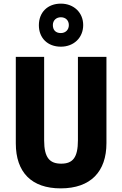

<svg xmlns="http://www.w3.org/2000/svg" viewBox="-20 -1078 672 1057"><path d="M315 -821C387 -821 438 -871 438 -940C438 -1009 386 -1058 315 -1058C242 -1058 194 -1010 194 -939C194 -869 242 -821 315 -821ZM315 -896C286 -896 271 -913 271 -940C271 -966 290 -983 315 -983C341 -983 359 -966 359 -940C359 -913 340 -896 315 -896ZM566 -290V-765H409V-306C409 -211 381 -177 317 -177C255 -177 223 -208 223 -305V-765H67V-289C67 -129 154 -41 314 -41C480 -41 566 -134 566 -290Z"/></svg>

Font: Noto Sans Tamil UI Condensed ExtraBold
Style: Regular
Weight: 800
Width: 3
Designer: Jelle Bosma - Monotype Design Team
Foundry: Monotype Imaging Inc.
Version: Version 2.004